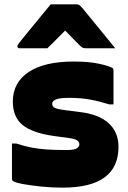

<svg xmlns="http://www.w3.org/2000/svg" viewBox="-20 -846 590 883"><path d="M285 -156Q322 -156 333.5 -164Q345 -172 345 -182Q345 -192 336 -199.5Q327 -207 298 -211L225 -221Q128 -235 83.5 -271.5Q39 -308 39 -379Q39 -466 111.5 -514.5Q184 -563 319 -563Q389 -563 434.5 -553Q480 -543 494 -535Q502 -533 502 -521V-366H482Q438 -380 395 -388Q352 -396 297 -396Q256 -396 238 -389Q220 -382 220 -369Q220 -356 232 -350Q244 -344 274 -340L345 -331Q434 -321 479.5 -279.5Q525 -238 525 -171Q525 17 268 17Q219 17 170 12Q121 7 86 0.5Q51 -6 40 -13Q35 -16 35 -24V-186H55Q91 -174 124.5 -167.5Q158 -161 196.5 -158.5Q235 -156 285 -156ZM213 -826H333Q341 -826 346 -822Q351 -818 363 -804Q370 -795 387 -774.5Q404 -754 426 -727Q448 -700 470 -673Q492 -646 510 -624H378Q367 -624 361.5 -626Q356 -628 349 -635Q341 -643 324.5 -659.5Q308 -676 280 -705H279Q251 -677 232.5 -658Q214 -639 198 -624H71Q60 -624 60 -633Q60 -638 63 -642Q66 -646 78 -661Q89 -675 107.5 -697.5Q126 -720 146.5 -745Q167 -770 185 -792Q203 -814 213 -826Z"/></svg>

Font: Recursive Sn Lnr St Blk
Style: Regular
Weight: 900
Version: Version 1.079;hotconv 1.0.112;makeotfexe 2.5.65598; ttfautoh